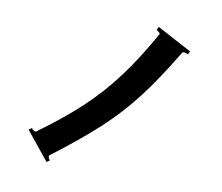

<svg xmlns="http://www.w3.org/2000/svg" viewBox="-86 -857 1171 1014"><g transform="rotate(10 500.0 -350.0)"><path d="M232 20Q232 30 241 41L226 53L103 -99L118 -111Q123 -104 131 -99Q139 -94 144 -97Q280 -196 372.5 -283.5Q465 -371 540 -471.5Q615 -572 695 -714L696 -717Q696 -725 677 -736L686 -753L871 -654L862 -637Q850 -644 839 -644Q834 -644 831 -641Q737 -484 657 -380.5Q577 -277 481.5 -188.5Q386 -100 234 15Q232 16 232 20Z"/></g></svg>

Font: Aoboshi One
Style: Regular
Weight: 400
Designer: IKIMOJI
Foundry: Natsumi Matsuba
Version: Version 1.000; ttfautohint (v1.8.3)